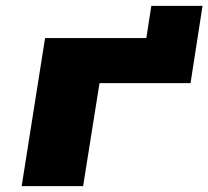

<svg xmlns="http://www.w3.org/2000/svg" viewBox="-20 -636 712 656"><path d="M54 0 134 -506H480L497 -616H672L631 -352H320L264 0Z"/></svg>

Font: Nunito Sans 7pt Expanded Black
Style: Italic
Weight: 900
Width: 7
Italic angle: -9°
Designer: Vernon Adams
Foundry: Vernon Adams
Version: Version 3.101;gftools[0.9.27]